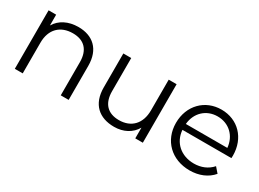

<svg xmlns="http://www.w3.org/2000/svg" viewBox="-30 -1010 2014 1495"><g transform="rotate(30 977.0 -262.5)"><path d="M367 -530C276 -530 205 -493 167 -429V-526H99V0H170V-276C170 -396 241 -466 354 -466C454 -466 512 -409 512 -298V0H583V-305C583 -456 495 -530 367 -530Z M1179 -526V-250C1179 -130 1110 -59 1000 -59C900 -59 842 -116 842 -228V-526H771V-221C771 -70 859 5 993 5C1077 5 1145 -32 1182 -96V0H1250V-526Z M1908 -263C1908 -421 1801 -530 1653 -530C1505 -530 1396 -419 1396 -263C1396 -107 1508 5 1672 5C1755 5 1828 -25 1875 -81L1835 -127C1795 -81 1738 -58 1674 -58C1559 -58 1475 -131 1467 -241H1907C1907 -249 1908 -257 1908 -263ZM1653 -469C1756 -469 1831 -397 1840 -294H1467C1476 -397 1551 -469 1653 -469Z"/></g></svg>

Font: Talent
Style: Regular
Weight: 400
Designer: Mike Powis
Version: Version 1.001;hotconv 1.0.109;makeotfexe 2.5.65596